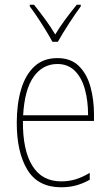

<svg xmlns="http://www.w3.org/2000/svg" viewBox="-20 -783 468 813"><path d="M223 -537Q280 -537 314 -503.5Q348 -470 363 -415.5Q378 -361 378 -298V-271H77Q76 -147 117 -81Q158 -15 239 -15Q271 -15 299.5 -23.5Q328 -32 360 -51V-22Q334 -7 304.5 1.5Q275 10 239 10Q141 10 96 -64Q51 -138 51 -263Q51 -343 69.5 -405Q88 -467 126 -502Q164 -537 223 -537ZM223 -512Q161 -512 122.5 -458Q84 -404 78 -295H353Q353 -356 339.5 -405Q326 -454 297 -483Q268 -512 223 -512ZM202 -606Q189 -630 171.5 -658.5Q154 -687 136.5 -713Q119 -739 106 -756V-763H124Q145 -737 170 -703Q195 -669 214 -637Q233 -669 256 -700Q279 -731 305 -763H322V-756Q299 -725 271.5 -682.5Q244 -640 225 -606Z"/></svg>

Font: Noto Sans Telugu Condensed Thin
Style: Regular
Weight: 100
Width: 3
Designer: Jelle Bosma - Monotype Design Team
Foundry: Monotype Imaging Inc.
Version: Version 2.005; ttfautohint (v1.8.4.7-5d5b)